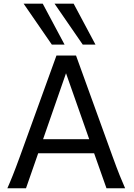

<svg xmlns="http://www.w3.org/2000/svg" viewBox="-20 -1011 721 1031"><path d="M119.6 0 185.1 -188H485.4L551.8 0H651.9C634.8 -39.1 616.2 -82.5 583.5 -173.3L388.2 -712.9H283.2L87.9 -173.3C54.7 -82 37.1 -39.6 19.5 0ZM459 -263.7H211.4L334.5 -617.7ZM106.9 -991.2 258.3 -771.5H326.7L209.5 -991.2ZM272.9 -991.2 424.3 -771.5H492.7L375.5 -991.2Z"/></svg>

Font: Andika
Style: Regular
Weight: 400
Designer: Victor Gaultney, Annie Olsen, Julie Remington, Don Collingsworth, Eric Hays
Foundry: SIL International
Version: Version 1.000